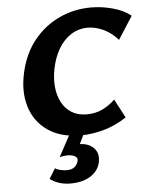

<svg xmlns="http://www.w3.org/2000/svg" viewBox="-61 -723 815 1044"><g transform="rotate(-5 346.0 -201.0)"><path d="M361 15Q250 15 179.5 -34.5Q109 -84 84 -167Q59 -250 82 -352Q105 -455 163 -526.5Q221 -598 302 -635.5Q383 -673 475 -673Q532 -673 591 -657.5Q650 -642 692 -609L612 -484Q576 -525 532.5 -545Q489 -565 448 -565Q397 -565 356 -538.5Q315 -512 287.5 -465Q260 -418 248 -356Q238 -305 242.5 -258.5Q247 -212 266.5 -175Q286 -138 320 -117Q354 -96 403 -96Q451 -96 489.5 -115Q528 -134 557 -163L611 -61Q547 -19 482.5 -2Q418 15 361 15ZM301 0H380L337 89L282 76Q293 68 310 65Q327 62 346 62Q398 62 426.5 92Q455 122 444 171Q434 216 391 243.5Q348 271 281 271Q247 271 218.5 261.5Q190 252 170 236L204 181Q215 189 233.5 193Q252 197 268 197Q296 197 311 183.5Q326 170 330 152Q334 134 318 125.5Q302 117 277 117Q267 117 256.5 118.5Q246 120 235 123Z"/></g></svg>

Font: Ysabeau Office ExtraBold
Style: Italic
Weight: 800
Italic angle: -12°
Designer: Christian Thalmann (Catharsis Fonts)
Version: Version 2.001;gftools[0.9.30]; featfreeze: tnum,lnum,ss02